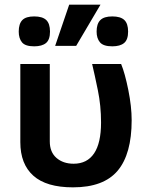

<svg xmlns="http://www.w3.org/2000/svg" viewBox="-20 -786 632 821"><path d="M66.9 -512.2H192.9V-181.2Q192.9 -135.7 221.4 -110.8Q250 -85.9 294.9 -85.9Q352.5 -85.9 382.3 -130.1Q412.1 -174.3 412.1 -262.2Q412.1 -334 398.4 -400.4Q384.8 -466.8 374 -512.2H498Q514.2 -473.1 528.6 -401.6Q543 -330.1 543 -272Q543 -127.4 483.2 -56.2Q423.3 15.1 292 15.1Q178.2 15.1 122.6 -34.7Q66.9 -84.5 66.9 -178.2ZM527.8 -650.9Q527.8 -616.2 510.7 -602.1Q493.7 -587.9 460 -587.9Q421.9 -587.9 407.5 -605Q393.1 -622.1 393.1 -650.9Q393.1 -684.1 408.9 -700Q424.8 -715.8 460 -715.8Q495.6 -715.8 511.7 -700.4Q527.8 -685.1 527.8 -650.9ZM193.8 -650.9Q193.8 -616.2 176.8 -602.1Q159.7 -587.9 126 -587.9Q87.9 -587.9 74 -605Q60.1 -622.1 60.1 -650.9Q60.1 -684.1 75.4 -700Q90.8 -715.8 126 -715.8Q161.6 -715.8 177.7 -700.4Q193.8 -685.1 193.8 -650.9ZM409.7 -766.1 305.7 -589.8H215.8L275.9 -766.1Z"/></svg>

Font: Clear Sans
Style: Bold
Weight: 700
Foundry: Intel Corporation
Version: Version 1.00